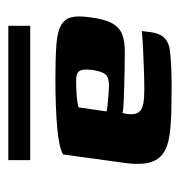

<svg xmlns="http://www.w3.org/2000/svg" viewBox="-5 -630 442 473"><g transform="rotate(90 216.5 -394.0)"><path d="M44 -247H375V-193H44ZM173 -309Q121 -309 89.5 -311.5Q58 -314 42.5 -323Q27 -332 23 -348.5Q19 -365 23 -393Q27 -428 37 -447Q47 -466 64 -473Q81 -480 108 -480Q126 -480 149 -479.5Q172 -479 195 -478.5Q218 -478 236 -477Q254 -476 259 -474Q263 -491 261.5 -502Q260 -513 253 -518.5Q246 -524 233.5 -526Q221 -528 201 -528Q177 -528 152 -527Q127 -526 103 -525Q79 -524 57 -522L60 -546Q63 -565 72 -575.5Q81 -586 98 -590Q116 -593 150.5 -594.5Q185 -596 225 -595Q278 -595 311 -590.5Q344 -586 361 -572.5Q378 -559 382.5 -533.5Q387 -508 380 -466L361 -328Q345 -318 295.5 -313.5Q246 -309 173 -309ZM180 -360Q200 -360 217.5 -361.5Q235 -363 245 -366L255 -435Q247 -437 234.5 -438Q222 -439 210 -440Q198 -441 192 -441Q180 -441 172 -438Q164 -435 160 -426.5Q156 -418 153 -402Q151 -385 152.5 -376Q154 -367 160.5 -363.5Q167 -360 180 -360Z"/></g></svg>

Font: Genos ExtraBold
Style: Italic
Weight: 800
Italic angle: -8°
Version: Version 1.010